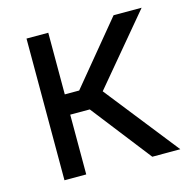

<svg xmlns="http://www.w3.org/2000/svg" viewBox="-86 -630 709 714"><g transform="rotate(-15 268.5 -272.5)"><path d="M76.7 0H160.5V-230.1H235.8L414.8 0H522.7L299.7 -282.7L519.9 -545.5H411.9L215.9 -308.2H160.5V-545.5H76.7Z"/></g></svg>

Font: Margiela Sans
Style: Regular
Weight: 400
Designer: Stefan Endress, Andreas Faust
Version: Version 1.100;FEAKit 1.0